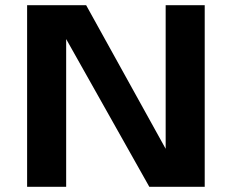

<svg xmlns="http://www.w3.org/2000/svg" viewBox="-20 -720 915 740"><path d="M84.5 0V-700H312L618.5 -146.5V-700H769V0H555.5L235 -569.5V0Z"/></svg>

Font: Trispace SemiExpanded SemiBold
Style: Regular
Weight: 600
Width: 6
Designer: Tyler Finck
Foundry: Etcetera Type Company
Version: Version 1.210; ttfautohint (v1.8.3)